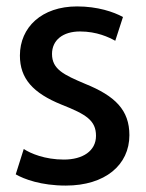

<svg xmlns="http://www.w3.org/2000/svg" viewBox="-20 -564 454 598"><path d="M383 -143C383 -50 307 14 185 14C108 14 55 -6 29 -21L54 -100C75 -86 120 -67 179 -67C238 -67 279 -94 279 -141C279 -189 248 -208 172 -238C83 -274 42 -319 42 -391C42 -479 110 -544 220 -544C284 -544 334 -527 363 -511C359 -499 343 -449 339 -437C319 -448 282 -466 229 -466C176 -466 142 -439 142 -396C142 -348 179 -331 245 -303C339 -265 383 -221 383 -143Z"/></svg>

Font: Repo Medium
Style: Regular
Weight: 500
Designer: Stefan Peev
Foundry: Context Ltd
Version: Version 1.502